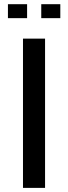

<svg xmlns="http://www.w3.org/2000/svg" viewBox="-20 -914 331 934"><path d="M199.2 0H91.8V-726.1H199.2ZM111.8 -825.7H18.6V-893.6H111.8ZM273.4 -825.7H180.7V-893.6H273.4Z"/></svg>

Font: Federo
Style: Regular
Weight: 400
Designer: Olexa M. Volochay | Cyreal.org
Foundry: Olexa M. Volochay | Cyreal.org
Version: Version 1.000